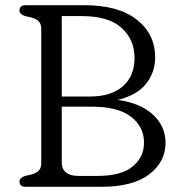

<svg xmlns="http://www.w3.org/2000/svg" viewBox="-20 -720 688 740"><path d="M618 -169Q618 -96 555 -48Q492 0 370 0H80.5Q55 0 55 -20Q55 -35 77 -42L101 -47.5Q119 -52 129 -62Q139 -72 139 -91.5V-608.5Q139 -628 129 -638Q119 -648 101 -652.5L77 -658Q55 -665 55 -680Q55 -700 80.5 -700H304.5Q437 -700 507.5 -644Q578 -588 578 -499.5Q578 -441 543 -397Q508 -353 434 -335Q522 -322.5 570 -277.8Q618 -233 618 -169ZM295.5 -658H218V-348H327Q408 -348 453.2 -387.2Q498.5 -426.5 498.5 -496.5Q498.5 -567.5 448.2 -612.8Q398 -658 295.5 -658ZM333 -309H218V-95Q218 -42 283 -42H355.5Q447 -42 491 -78Q535 -114 535 -170.5Q535 -231.5 484.8 -270.2Q434.5 -309 333 -309Z"/></svg>

Font: Fraunces 9pt SuperSoft Light
Style: Regular
Weight: 300
Version: Version 1.000;[b76b70a41]